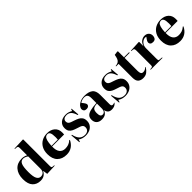

<svg xmlns="http://www.w3.org/2000/svg" viewBox="312 -2172 3592 3592"><g transform="rotate(-45 2108.0 -376.0)"><path d="M257 14Q158 14 99 -49Q40 -112 40 -244Q40 -377 108 -454.5Q176 -532 297 -532Q329 -532 358.5 -524Q388 -516 412 -503V-694Q412 -722 404 -732.5Q396 -743 373 -745L334 -748L335 -759L564 -768L571 -761V-60Q571 -36 576.5 -26Q582 -16 601 -15L639 -12V0L433 9L419 -82H416Q394 -37 355 -11.5Q316 14 257 14ZM314 -38Q354 -38 383 -63.5Q412 -89 412 -152V-473Q391 -491 364.5 -501.5Q338 -512 312 -512Q257 -512 232 -456.5Q207 -401 207 -265Q207 -140 235 -89Q263 -38 314 -38Z M947 14Q829 14 762 -54Q695 -122 695 -249Q695 -340 730.5 -403Q766 -466 827.5 -499Q889 -532 967 -532Q1063 -532 1121 -481Q1179 -430 1179 -342Q1179 -329 1178.5 -316.5Q1178 -304 1177 -289H859Q856 -187 895 -136Q934 -85 1008 -85Q1050 -85 1089 -97Q1128 -109 1172 -147L1182 -140Q1147 -66 1087.5 -26Q1028 14 947 14ZM859 -305H1026Q1029 -335 1029 -367Q1029 -448 1012 -481.5Q995 -515 959 -515Q931 -515 910 -497Q889 -479 876 -433.5Q863 -388 859 -305Z M1277 16 1261 -180 1276 -182Q1300 -83 1342.5 -44.5Q1385 -6 1450 -6Q1497 -6 1526.5 -30.5Q1556 -55 1556 -103Q1556 -135 1539 -152Q1522 -169 1494 -179Q1466 -189 1434 -199Q1384 -214 1346 -232.5Q1308 -251 1287 -282.5Q1266 -314 1266 -368Q1266 -441 1317.5 -486.5Q1369 -532 1460 -532Q1501 -532 1532.5 -521.5Q1564 -511 1593 -493L1606 -532H1617L1631 -366L1614 -367Q1591 -444 1555.5 -479Q1520 -514 1464 -514Q1419 -514 1394 -494Q1369 -474 1369 -438Q1369 -406 1386 -388.5Q1403 -371 1432 -360.5Q1461 -350 1495 -339Q1541 -324 1578.5 -305Q1616 -286 1638.5 -253.5Q1661 -221 1661 -167Q1661 -110 1633.5 -69.5Q1606 -29 1558.5 -7.5Q1511 14 1450 14Q1410 14 1371.5 3Q1333 -8 1303 -31L1290 16Z M1878 14Q1810 14 1772 -21.5Q1734 -57 1734 -122Q1734 -175 1761 -207Q1788 -239 1850.5 -255.5Q1913 -272 2020 -278V-407Q2020 -466 1999.5 -490.5Q1979 -515 1931 -515Q1902 -515 1870.5 -504.5Q1839 -494 1823 -478Q1860 -435 1871 -414Q1882 -393 1882 -380Q1882 -359 1864 -343Q1846 -327 1813 -327Q1776 -327 1758.5 -345Q1741 -363 1741 -392Q1741 -424 1767.5 -456.5Q1794 -489 1843 -510.5Q1892 -532 1960 -532Q2063 -532 2121 -488.5Q2179 -445 2179 -335V-86Q2179 -37 2216 -37Q2237 -37 2259 -48L2264 -41Q2237 -8 2205 3Q2173 14 2144 14Q2090 14 2063 -11Q2036 -36 2028 -82Q2007 -31 1971.5 -8.5Q1936 14 1878 14ZM1951 -41Q1983 -41 2001.5 -65Q2020 -89 2020 -128V-263Q1948 -260 1919.5 -234.5Q1891 -209 1891 -140Q1891 -88 1906 -64.5Q1921 -41 1951 -41Z M2326 16 2310 -180 2325 -182Q2349 -83 2391.5 -44.5Q2434 -6 2499 -6Q2546 -6 2575.5 -30.5Q2605 -55 2605 -103Q2605 -135 2588 -152Q2571 -169 2543 -179Q2515 -189 2483 -199Q2433 -214 2395 -232.5Q2357 -251 2336 -282.5Q2315 -314 2315 -368Q2315 -441 2366.5 -486.5Q2418 -532 2509 -532Q2550 -532 2581.5 -521.5Q2613 -511 2642 -493L2655 -532H2666L2680 -366L2663 -367Q2640 -444 2604.5 -479Q2569 -514 2513 -514Q2468 -514 2443 -494Q2418 -474 2418 -438Q2418 -406 2435 -388.5Q2452 -371 2481 -360.5Q2510 -350 2544 -339Q2590 -324 2627.5 -305Q2665 -286 2687.5 -253.5Q2710 -221 2710 -167Q2710 -110 2682.5 -69.5Q2655 -29 2607.5 -7.5Q2560 14 2499 14Q2459 14 2420.5 3Q2382 -8 2352 -31L2339 16Z M2973 14Q2909 14 2870.5 -19.5Q2832 -53 2832 -136V-502H2765V-513Q2812 -517 2838 -534Q2864 -551 2878 -584.5Q2892 -618 2900 -672L2979 -683L2990 -675V-518H3125V-502H2990V-157Q2990 -113 3003.5 -89.5Q3017 -66 3051 -66Q3101 -66 3140 -107L3148 -99Q3114 -45 3074 -15.5Q3034 14 2973 14Z M3179 0V-12L3218 -16Q3233 -18 3238 -27Q3243 -36 3243 -62V-440Q3243 -471 3236.5 -484.5Q3230 -498 3208 -500L3169 -503L3170 -514L3389 -525L3395 -518V-411H3397Q3416 -472 3457.5 -502Q3499 -532 3545 -532Q3598 -532 3629 -501.5Q3660 -471 3660 -422Q3660 -386 3641.5 -359.5Q3623 -333 3577 -333Q3541 -333 3522.5 -349.5Q3504 -366 3504 -390Q3504 -409 3515 -431Q3526 -453 3558 -494Q3525 -506 3488.5 -490.5Q3452 -475 3426.5 -437Q3401 -399 3401 -344V-61Q3401 -38 3405 -28.5Q3409 -19 3428 -18L3492 -12V0Z M3951 14Q3833 14 3766 -54Q3699 -122 3699 -249Q3699 -340 3734.5 -403Q3770 -466 3831.5 -499Q3893 -532 3971 -532Q4067 -532 4125 -481Q4183 -430 4183 -342Q4183 -329 4182.5 -316.5Q4182 -304 4181 -289H3863Q3860 -187 3899 -136Q3938 -85 4012 -85Q4054 -85 4093 -97Q4132 -109 4176 -147L4186 -140Q4151 -66 4091.5 -26Q4032 14 3951 14ZM3863 -305H4030Q4033 -335 4033 -367Q4033 -448 4016 -481.5Q3999 -515 3963 -515Q3935 -515 3914 -497Q3893 -479 3880 -433.5Q3867 -388 3863 -305Z"/></g></svg>

Font: Literata 72pt
Style: Bold
Weight: 700
Designer: Latin by Veronika Burian and Jose Scaglione. Greek by Irene Vlachou. Cyrillic by Vera Evstafieva.
Foundry: TypeTogether
Version: Version 3.002